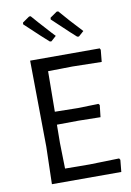

<svg xmlns="http://www.w3.org/2000/svg" viewBox="-95 -922 671 981"><g transform="rotate(-10 241.0 -432.0)"><path d="M459 -62 453 0H93L98 -193L93 -641H454L458 -633L452 -571L301 -574L174 -572L172 -362L292 -360L398 -363L404 -356L397 -294L285 -296L171 -295L170 -200L173 -67L300 -66L454 -70ZM217 -719 209 -720 168 -757 90 -830 91 -839 127 -864H135Q155 -840 226 -762L244 -743ZM360 -719 351 -720 319 -749 233 -830 234 -839 270 -864H278Q321 -813 387 -743Z"/></g></svg>

Font: Alegreya Sans
Style: Regular
Weight: 400
Designer: Juan Pablo del Peral
Foundry: Huerta Tipografica
Version: Version 2.008; ttfautohint (v1.6)